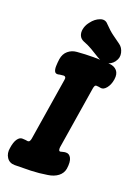

<svg xmlns="http://www.w3.org/2000/svg" viewBox="-198 -961 748 1047"><g transform="rotate(20 176.0 -438.0)"><path d="M29 17Q-2 17 -17.5 -6.5Q-33 -30 -27 -62Q-22 -98 -9 -116Q4 -134 20 -133Q30 -133 36.5 -132Q43 -131 51 -130Q59 -130 62.5 -137Q66 -144 67 -151L125 -513Q127 -523 123.5 -528Q120 -533 114 -533Q107 -532 99 -531.5Q91 -531 84 -529Q68 -526 62 -537Q56 -548 56.5 -567.5Q57 -587 60 -609Q65 -641 86.5 -659Q108 -677 137 -679Q232 -687 324 -679Q354 -677 369.5 -659Q385 -641 380 -608Q375 -576 358.5 -555.5Q342 -535 324 -539Q318 -540 313 -541Q308 -542 300 -542Q293 -542 290 -535Q287 -528 286 -521L228 -159Q227 -149 229 -143Q231 -137 237 -137Q243 -138 251.5 -140.5Q260 -143 268 -143Q288 -144 298.5 -123.5Q309 -103 303 -62Q298 -34 275 -16.5Q252 1 217 6Q169 14 122 15.5Q75 17 29 17ZM338 -799Q358 -785 364.5 -757Q371 -729 354 -706L353 -704Q334 -679 306 -677Q278 -675 255 -690Q228 -707 203 -721.5Q178 -736 153 -745Q134 -753 127 -769.5Q120 -786 124 -806.5Q128 -827 140 -844L146 -852Q166 -879 194 -889.5Q222 -900 240 -879Q270 -848 291 -833Q312 -818 338 -799Z"/></g></svg>

Font: Winky Sans
Style: Bold Italic
Weight: 700
Italic angle: -8.97852°
Designer: Simon Atzbach
Foundry: typofactur
Version: Version 1.205